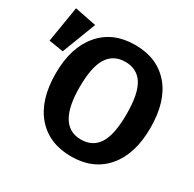

<svg xmlns="http://www.w3.org/2000/svg" viewBox="-243 -892 1094 1080"><g transform="rotate(30 303.5 -352.0)"><path d="M193 -346Q193 -94 346 -94Q422 -94 460 -153.5Q498 -213 498 -346Q498 -479 460 -538.5Q422 -598 346 -598Q270 -598 231.5 -538Q193 -478 193 -346ZM346 -708Q490 -708 571.5 -613.5Q653 -519 653 -346Q653 -176 571 -80Q489 16 346 16Q202 16 120 -79Q38 -174 38 -346Q38 -515 120.5 -611.5Q203 -708 346 -708ZM94 -692 10 -473 -84 -488 -46 -720Z"/></g></svg>

Font: FiraSans
Style: Regular
Weight: 600
Designer: Carrois Corporate & Edenspiekermann AG
Foundry: Carrois Corporate GbR & Edenspiekermann AG
Version: Version 3.106;PS 003.106;hotconv 1.0.70;makeotf.lib2.5.58329